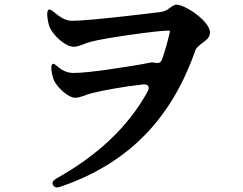

<svg xmlns="http://www.w3.org/2000/svg" viewBox="-20 -749 1040 821"><path d="M206 -476C201 -474 198 -466 200 -452C201 -434 206 -417 211 -405C226 -373 273 -331 301 -331C313 -331 326 -335 341 -340C349 -344 362 -348 379 -352C418 -362 509 -379 592 -388C613 -390 622 -377 612 -359C528 -206 398 -85 220 15C206 23 201 33 207 42C212 52 222 55 237 50C548 -56 720 -261 816 -535C820 -546 834 -557 849 -568C862 -578 878 -589 878 -610C878 -658 772 -729 735 -729C724 -729 716 -722 704 -714C696 -707 683 -699 662 -697C605 -690 360 -660 287 -660C259 -660 234 -678 211 -697C200 -706 194 -710 189 -708C184 -706 181 -698 182 -683C184 -661 188 -643 193 -631C212 -592 262 -549 295 -549C310 -549 321 -554 338 -560C346 -564 358 -568 375 -572C426 -586 651 -618 696 -618C706 -618 708 -620 706 -611C697 -571 686 -533 673 -495C667 -480 657 -477 641 -481C637 -482 633 -482 628 -482C625 -482 619 -481 612 -479C610 -479 608 -479 605 -478C602 -478 597 -476 592 -475C588 -475 585 -474 579 -473C525 -464 364 -437 295 -437C269 -437 248 -446 227 -464C216 -473 210 -478 206 -476Z"/></svg>

Font: 寒蝉锦书宋Pro Soft
Style: Regular
Weight: 700
Designer: 寒蝉锦书宋{Warren} 思源宋体{Ryoko NISHIZUKA 西塚涼子 (kana & ideographs); Frank Grießhammer (Latin, Greek & Cyrillic); Wenlong ZHANG 
Foundry: Adobe & ChillType
Version: Version 2.000;Glyphs 3.1.1 (3135)